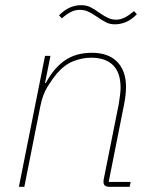

<svg xmlns="http://www.w3.org/2000/svg" viewBox="-20 -722 588 742"><path d="M74 0H53L154 -506H175L154 -401H157Q187 -458 230 -488Q273 -518 335 -518Q399 -518 433 -483Q467 -448 467 -386Q467 -371 465 -353.5Q463 -336 460 -321L400 -19H485L481 0H403Q392 0 386 -4.5Q380 -9 380 -19Q380 -24 380.5 -27.5Q381 -31 382 -35L439 -320Q442 -337 444 -355Q446 -373 446 -383Q446 -441 417 -470Q388 -499 332 -499Q298 -499 263.5 -485.5Q229 -472 199 -437Q183 -418 164 -387.5Q145 -357 136 -312ZM424 -628Q405 -628 390 -635.5Q375 -643 352 -659Q333 -672 319 -678Q305 -684 288 -684Q271 -684 254.5 -676Q238 -668 219 -651L208 -663Q231 -685 251.5 -693.5Q272 -702 293 -702Q313 -702 328 -695Q343 -688 365 -672Q384 -659 398 -652.5Q412 -646 429 -646Q446 -646 462.5 -654.5Q479 -663 498 -679L509 -667Q487 -645 466 -636.5Q445 -628 424 -628Z"/></svg>

Font: IBM Plex Sans Thin
Style: Italic
Weight: 250
Italic angle: -11.31°
Designer: Mike Abbink, Paul van der Laan, Pieter van Rosmalen
Foundry: Bold Monday
Version: Version 3.201